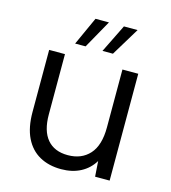

<svg xmlns="http://www.w3.org/2000/svg" viewBox="-105 -775 772 868"><g transform="rotate(15 281.0 -341.5)"><path d="M298 -690 224 -558H175L235 -690ZM432 -690 352 -558H303L368 -690ZM486 0H418L413 -72Q390 -34 351 -13.5Q312 7 260 7Q202 7 159 -17Q116 -41 92.5 -89Q69 -137 69 -210V-500H143V-218Q143 -141 176.5 -101.5Q210 -62 273 -62Q337 -62 374.5 -103.5Q412 -145 412 -229V-500H486Z"/></g></svg>

Font: Albert Sans
Style: Regular
Weight: 400
Designer: Andreas Rasmussen
Foundry: a.Foundry
Version: Version 1.025